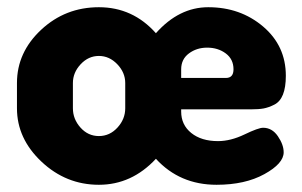

<svg xmlns="http://www.w3.org/2000/svg" viewBox="-20 -502 836 532"><path d="M254 -482Q348 -482 412 -410Q476 -482 557 -482Q646 -482 709 -428.5Q772 -375 772 -292Q772 -260 764 -240Q756 -220 740 -212Q724 -204 710.5 -201.5Q697 -199 675 -199H482V-193Q482 -156 510 -133.5Q538 -111 584 -111Q619 -111 657.5 -129.5Q696 -148 709 -148Q734 -148 750 -124.5Q766 -101 766 -80Q766 -49 712.5 -19.5Q659 10 580 10Q478 10 412 -62Q345 10 254 10Q163 10 95 -54Q27 -118 27 -202V-272Q27 -357 94 -419.5Q161 -482 254 -482ZM327 -202V-272Q327 -301 305 -324Q283 -347 254 -347Q225 -347 203.5 -324Q182 -301 182 -272V-202Q182 -172 203 -148.5Q224 -125 254 -125Q284 -125 305.5 -148.5Q327 -172 327 -202ZM482 -286H606Q627 -286 627 -310Q627 -338 605.5 -354Q584 -370 554 -370Q525 -370 503.5 -354Q482 -338 482 -310Z"/></svg>

Font: Dosis
Style: ExtraBold
Weight: 800
Designer: EdgarTolentino, PabloImpallari, IginoMarini
Foundry: EdgarTolentino, PabloImpallari, IginoMarini
Version: Version 1.007